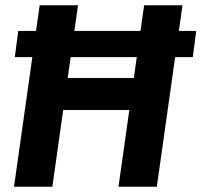

<svg xmlns="http://www.w3.org/2000/svg" viewBox="-20 -706 762 726"><path d="M33 0 130 -686H275L236 -411H486L525 -686H670L573 0H428L469 -290H219L178 0ZM36 -490 49 -589H722L709 -490Z"/></svg>

Font: Chivo Medium SemiBold
Style: Italic
Weight: 600
Italic angle: -8.05°
Version: Version 2.002